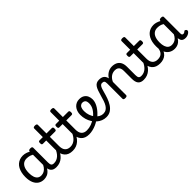

<svg xmlns="http://www.w3.org/2000/svg" viewBox="251 -1962 3210 3210"><g transform="rotate(-45 1856.5 -356.5)"><path d="M258 17Q201 17 157 -10.5Q113 -38 88 -94Q63 -150 63 -235Q63 -287 73 -331Q83 -375 101.5 -410Q120 -445 147.5 -469Q175 -493 210 -506Q245 -519 287 -519Q328 -519 371 -503Q414 -487 448 -461V-386Q408 -418 371.5 -429Q335 -440 296 -440Q270 -440 247.5 -432Q225 -424 207.5 -408Q190 -392 177.5 -368Q165 -344 158.5 -312Q152 -280 152 -239Q152 -184 165 -144.5Q178 -105 204.5 -84Q231 -63 271 -63Q307 -63 338.5 -79.5Q370 -96 396.5 -132.5Q423 -169 442 -229L458 -168Q435 -91 401.5 -51Q368 -11 330.5 3Q293 17 258 17ZM548 17Q514 17 489 7.5Q464 -2 448 -21.5Q432 -41 424.5 -70.5Q417 -100 417 -140V-486Q417 -501 428 -508Q439 -515 461 -515Q482 -515 492.5 -508.5Q503 -502 503 -488V-140Q503 -95 516.5 -76.5Q530 -58 567 -58Q576 -58 580.5 -46.5Q585 -35 583.5 -20.5Q582 -6 573.5 5.5Q565 17 548 17Z M548 17Q534 17 527.5 5.5Q521 -6 522.5 -20.5Q524 -35 535 -46.5Q546 -58 567 -58Q601 -58 629.5 -70Q658 -82 681 -103Q704 -124 722.5 -153Q741 -182 754 -216Q760 -231 772 -229.5Q784 -228 792.5 -219Q801 -210 798 -199Q782 -148 758 -108Q734 -68 702.5 -40Q671 -12 632.5 2.5Q594 17 548 17Z M936 17Q888 17 852 3Q816 -11 791.5 -39Q767 -67 754.5 -108Q742 -149 742 -203V-420H664Q649 -420 643 -429Q637 -438 637 -460Q637 -483 643 -491.5Q649 -500 664 -500H742V-704Q742 -717 752.5 -723.5Q763 -730 784 -730Q806 -730 817 -723.5Q828 -717 828 -704V-500H954Q969 -500 975.5 -491.5Q982 -483 982 -460Q982 -438 975.5 -429Q969 -420 954 -420H828V-203Q828 -167 836 -140Q844 -113 860 -95Q876 -77 899.5 -67.5Q923 -58 954 -58Q968 -58 975 -46.5Q982 -35 980.5 -20.5Q979 -6 968 5.5Q957 17 936 17Z M936 17Q922 17 915.5 5.5Q909 -6 910.5 -20.5Q912 -35 923 -46.5Q934 -58 955 -58Q989 -58 1017.5 -70Q1046 -82 1069 -103Q1092 -124 1110.5 -153Q1129 -182 1142 -216Q1148 -231 1160 -229.5Q1172 -228 1180.5 -219Q1189 -210 1186 -199Q1170 -148 1146 -108Q1122 -68 1090.5 -40Q1059 -12 1020.5 2.5Q982 17 936 17Z M1324 17Q1276 17 1240 3Q1204 -11 1179.5 -39Q1155 -67 1142.5 -108Q1130 -149 1130 -203V-420H1052Q1037 -420 1031 -429Q1025 -438 1025 -460Q1025 -483 1031 -491.5Q1037 -500 1052 -500H1130V-704Q1130 -717 1140.5 -723.5Q1151 -730 1172 -730Q1194 -730 1205 -723.5Q1216 -717 1216 -704V-500H1342Q1357 -500 1363.5 -491.5Q1370 -483 1370 -460Q1370 -438 1363.5 -429Q1357 -420 1342 -420H1216V-203Q1216 -167 1224 -140Q1232 -113 1248 -95Q1264 -77 1287.5 -67.5Q1311 -58 1342 -58Q1356 -58 1363 -46.5Q1370 -35 1368.5 -20.5Q1367 -6 1356 5.5Q1345 17 1324 17Z M1324 17Q1305 17 1298.5 5.5Q1292 -6 1296 -20.5Q1300 -35 1312 -46.5Q1324 -58 1343 -58Q1399 -58 1450.5 -77Q1502 -96 1539 -124Q1553 -133 1563 -128Q1573 -123 1578 -110.5Q1583 -98 1581.5 -84.5Q1580 -71 1569 -64Q1537 -41 1495.5 -22.5Q1454 -4 1410 6.5Q1366 17 1324 17Z M1543 -121Q1565 -136 1584.5 -153.5Q1604 -171 1620 -189Q1642 -214 1657.5 -239.5Q1673 -265 1681 -292.5Q1689 -320 1689 -349Q1689 -401 1669 -420.5Q1649 -440 1615 -440Q1601 -440 1594.5 -452Q1588 -464 1588.5 -479.5Q1589 -495 1596.5 -507Q1604 -519 1618 -519Q1675 -519 1710.5 -496Q1746 -473 1762 -435.5Q1778 -398 1778 -355Q1778 -321 1765.5 -285Q1753 -249 1731 -214.5Q1709 -180 1680 -148Q1659 -124 1635 -103Q1611 -82 1585 -64Z M1731 17Q1685 17 1642.5 0Q1600 -17 1564.5 -48Q1529 -79 1502.5 -121.5Q1476 -164 1461.5 -214.5Q1447 -265 1447 -321Q1447 -364 1459.5 -400.5Q1472 -437 1495 -463.5Q1518 -490 1549.5 -504.5Q1581 -519 1618 -519Q1632 -519 1638.5 -507Q1645 -495 1644.5 -479.5Q1644 -464 1636 -452Q1628 -440 1614 -440Q1601 -440 1589 -435Q1577 -430 1567 -420.5Q1557 -411 1550.5 -397Q1544 -383 1540 -364.5Q1536 -346 1536 -323Q1536 -266 1553 -218Q1570 -170 1598.5 -134.5Q1627 -99 1662 -79.5Q1697 -60 1733 -60Q1774 -60 1803 -78Q1832 -96 1852.5 -128.5Q1873 -161 1888.5 -205.5Q1904 -250 1918 -304Q1933 -358 1947.5 -398Q1962 -438 1980 -464Q1998 -490 2023 -502.5Q2048 -515 2084 -515Q2098 -515 2104.5 -503.5Q2111 -492 2110.5 -477.5Q2110 -463 2102.5 -451.5Q2095 -440 2081 -440Q2067 -440 2055.5 -433Q2044 -426 2034 -411Q2024 -396 2015 -371Q2006 -346 1997 -310Q1982 -252 1961.5 -194Q1941 -136 1910 -88Q1879 -40 1835.5 -11.5Q1792 17 1731 17Z M2614 17Q2580 17 2555 7.5Q2530 -2 2514 -21.5Q2498 -41 2490.5 -70.5Q2483 -100 2483 -140V-326Q2483 -361 2472.5 -386.5Q2462 -412 2440 -425.5Q2418 -439 2381 -439Q2360 -439 2337.5 -433Q2315 -427 2294.5 -413.5Q2274 -400 2255.5 -378Q2237 -356 2223 -324V-11Q2223 2 2212 8.5Q2201 15 2179 15Q2158 15 2147.5 8.5Q2137 2 2137 -11V-369Q2137 -411 2125 -425.5Q2113 -440 2082 -440Q2067 -440 2060 -451.5Q2053 -463 2053 -477.5Q2053 -492 2061 -503.5Q2069 -515 2084 -515Q2111 -515 2132.5 -509.5Q2154 -504 2170.5 -492.5Q2187 -481 2198 -463.5Q2209 -446 2215 -422L2217 -414Q2231 -438 2250 -457Q2269 -476 2291.5 -490Q2314 -504 2339.5 -511.5Q2365 -519 2393 -519Q2445 -519 2484.5 -500Q2524 -481 2546.5 -440.5Q2569 -400 2569 -334V-140Q2569 -95 2582.5 -76.5Q2596 -58 2633 -58Q2647 -58 2654 -46.5Q2661 -35 2659.5 -20.5Q2658 -6 2647 5.5Q2636 17 2614 17Z M2614 17Q2600 17 2593.5 5.5Q2587 -6 2588.5 -20.5Q2590 -35 2601 -46.5Q2612 -58 2633 -58Q2667 -58 2695.5 -70Q2724 -82 2747 -103Q2770 -124 2788.5 -153Q2807 -182 2820 -216Q2826 -231 2838 -229.5Q2850 -228 2858.5 -219Q2867 -210 2864 -199Q2848 -148 2824 -108Q2800 -68 2768.5 -40Q2737 -12 2698.5 2.5Q2660 17 2614 17Z M3002 17Q2954 17 2918 3Q2882 -11 2857.5 -39Q2833 -67 2820.5 -108Q2808 -149 2808 -203V-420H2730Q2715 -420 2709 -429Q2703 -438 2703 -460Q2703 -483 2709 -491.5Q2715 -500 2730 -500H2808V-704Q2808 -717 2818.5 -723.5Q2829 -730 2850 -730Q2872 -730 2883 -723.5Q2894 -717 2894 -704V-500H3020Q3035 -500 3041.5 -491.5Q3048 -483 3048 -460Q3048 -438 3041.5 -429Q3035 -420 3020 -420H2894V-203Q2894 -167 2902 -140Q2910 -113 2926 -95Q2942 -77 2965.5 -67.5Q2989 -58 3020 -58Q3034 -58 3041 -46.5Q3048 -35 3046.5 -20.5Q3045 -6 3034 5.5Q3023 17 3002 17Z M3002 17Q2988 17 2981.5 5.5Q2975 -6 2976.5 -20.5Q2978 -35 2989 -46.5Q3000 -58 3021 -58Q3051 -58 3074.5 -66Q3098 -74 3115 -90Q3132 -106 3142.5 -130Q3153 -154 3157 -186Q3159 -201 3172 -205.5Q3185 -210 3197.5 -205.5Q3210 -201 3208 -186Q3204 -133 3187 -94.5Q3170 -56 3143 -31.5Q3116 -7 3080.5 5Q3045 17 3002 17Z M3348 17Q3291 17 3247 -10.5Q3203 -38 3178 -94Q3153 -150 3153 -235Q3153 -287 3162.5 -331Q3172 -375 3191 -410Q3210 -445 3237 -469Q3264 -493 3299 -506Q3334 -519 3376 -519Q3408 -519 3442 -508.5Q3476 -498 3506 -481V-486Q3506 -501 3517 -508Q3528 -515 3550 -515Q3572 -515 3582.5 -508.5Q3593 -502 3593 -488V-96Q3593 -83 3597 -74.5Q3601 -66 3608 -62Q3615 -58 3624 -58Q3634 -58 3640.5 -60.5Q3647 -63 3653.5 -68Q3660 -73 3669 -80Q3676 -86 3685 -83.5Q3694 -81 3703 -73Q3712 -63 3713 -52Q3714 -41 3709 -33Q3698 -17 3681 -6Q3664 5 3644.5 11Q3625 17 3605 17Q3582 17 3565 12Q3548 7 3536 -3.5Q3524 -14 3517.5 -29Q3511 -44 3508 -63Q3508 -64 3507 -67.5Q3506 -71 3506 -75Q3483 -38 3456.5 -18Q3430 2 3402 9.5Q3374 17 3348 17ZM3241 -239Q3241 -184 3254 -144.5Q3267 -105 3293.5 -84Q3320 -63 3360 -63Q3389 -63 3415.5 -73Q3442 -83 3465 -106Q3488 -129 3506 -166V-408Q3475 -427 3446 -433.5Q3417 -440 3385 -440Q3359 -440 3337 -432Q3315 -424 3297 -408Q3279 -392 3266.5 -368Q3254 -344 3247.5 -312Q3241 -280 3241 -239Z"/></g></svg>

Font: Playwrite BR
Style: Regular
Weight: 400
Designer: Veronika Burian, José Scaglione
Foundry: TypeTogether
Version: Version 1.002